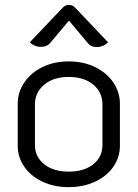

<svg xmlns="http://www.w3.org/2000/svg" viewBox="-20 -762 567 791"><path d="M53 -162V-334Q53 -382 80 -422Q107 -462 154.5 -485.5Q202 -509 263 -509Q324 -509 372 -485.5Q420 -462 447 -422Q474 -382 474 -334V-162Q474 -114 447 -75Q420 -36 371.5 -13.5Q323 9 263 9Q203 9 155 -13.5Q107 -36 80 -75Q53 -114 53 -162ZM402 -164V-332Q402 -382 364 -413.5Q326 -445 263 -445Q200 -445 162 -413Q124 -381 124 -332V-164Q124 -116 162 -85.5Q200 -55 263 -55Q327 -55 364.5 -85.5Q402 -116 402 -164ZM148 -569Q135 -569 123 -574Q111 -579 103 -588L239 -731Q250 -742 264 -742Q278 -742 289 -731L425 -588Q417 -579 404.5 -573.5Q392 -568 380 -568Q355 -568 343 -583L264 -677L185 -583Q173 -569 148 -569Z"/></svg>

Font: K2D Light
Style: Regular
Weight: 300
Designer: Katatrad Aksorn Co.,Ltd.
Foundry: Cadson Demak Co.,Ltd.
Version: Version 1.000; ttfautohint (v1.6)